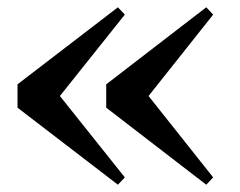

<svg xmlns="http://www.w3.org/2000/svg" viewBox="-20 -549 657 526"><path d="M303 -43 28 -254V-318L303 -529L322 -509L113 -247V-325L322 -63ZM545 -43 271 -254V-318L545 -529L564 -509L356 -247V-325L564 -63Z"/></svg>

Font: Noto Serif KR ExtraLight Black
Style: Regular
Weight: 900
Version: Version 2.003-H1;hotconv 1.1.1;makeotfexe 2.6.0